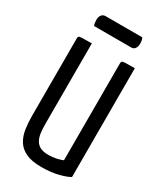

<svg xmlns="http://www.w3.org/2000/svg" viewBox="-217 -942 870 1030"><g transform="rotate(30 218.5 -427.0)"><path d="M223.4 10Q163 10 127.2 -7.1Q91.3 -24.1 73.2 -53.7Q55 -83.3 49.2 -122Q43.4 -160.6 43.4 -204.3V-682.9Q43.4 -691.8 47 -695.1Q50.6 -698.4 67.9 -699.2Q85.2 -700 127 -700V-201.7Q127 -171.8 130.2 -146.5Q133.4 -121.3 143.6 -103Q153.7 -84.6 172.9 -74.9Q192.1 -65.2 223.4 -65.2Q249.6 -65.2 273.9 -70.6Q298.2 -76 311 -82.4V-683.2Q311 -692.1 314.8 -695.2Q318.6 -698.4 335.7 -699.2Q352.9 -700 393.3 -700V-26.2Q374.6 -13.9 328.6 -1.9Q282.5 10 223.4 10ZM90.3 -786.7Q86.7 -797.2 85.7 -806Q84.7 -814.9 84.7 -823.7Q85.1 -841.4 93.7 -852.4Q102.4 -863.5 117.8 -863.5H345.2Q349.4 -854.4 351 -845.5Q352.6 -836.7 352.6 -828.5Q352.3 -810.2 344.3 -798.5Q336.3 -786.7 321.6 -786.7Z"/></g></svg>

Font: Yanone Kaffeesatz ExtraLight
Style: Regular
Weight: 200
Designer: Yanone (Cyrillic: Daniel Pouzeot, Huerta Tipografica, and Cyreal)
Foundry: Yanone
Version: Version 2.003